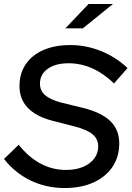

<svg xmlns="http://www.w3.org/2000/svg" viewBox="-26 -936 662 966"><path d="M298.7 10Q206.7 10 128.3 -27.7Q50 -65.3 -6 -136.3L68 -207.7Q117.7 -145.3 177.5 -113.2Q237.3 -81 306 -81Q354.3 -81 390.7 -95.8Q427 -110.7 447.5 -137.5Q468 -164.3 468 -199Q468 -236.7 439.8 -260.3Q411.7 -284 346.3 -300.7L234.3 -329.3Q153.3 -351.3 112.7 -394.7Q72 -438 72 -503Q72 -566.3 103.5 -612.7Q135 -659 192.3 -684.2Q249.7 -709.3 328 -709.3Q407.3 -709.3 482.5 -679Q557.7 -648.7 615.7 -593.7L547.7 -516.3Q442 -617.7 319 -617.7Q253 -617.7 214 -589.8Q175 -562 175 -515Q175 -479.7 200.8 -457.2Q226.7 -434.7 282.7 -419.7L391 -393.3Q485 -370 529.5 -326.3Q574 -282.7 574 -214.3Q574 -147 539.8 -96.3Q505.7 -45.7 444 -17.8Q382.3 10 298.7 10ZM302.7 -793.3 419.7 -916H542.3L390.7 -793.3Z"/></svg>

Font: Red Hat Display VF
Style: Italic
Weight: 300
Italic angle: -12°
Designer: Pentagram, MCKL
Foundry: Pentagram, MCKL
Version: Version 1.010